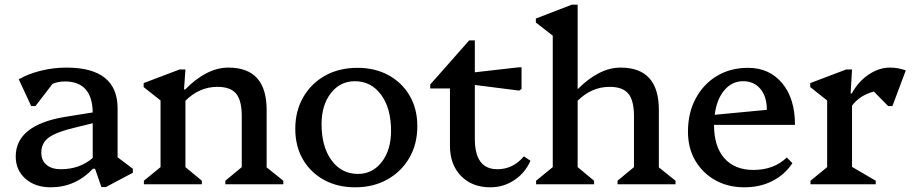

<svg xmlns="http://www.w3.org/2000/svg" viewBox="-20 -785 3888 818"><path d="M196 13Q130 13 88.5 -23.5Q47 -60 47 -118Q47 -252 257 -287L375 -306Q373 -438 256 -438Q229 -438 204 -428L131 -333H113L60 -447Q99 -470 153 -483.5Q207 -497 263 -497Q481 -497 481 -323V-115L546 -66V-49L431 12H412L385 -66H376Q301 13 196 13ZM156 -135Q156 -101 178.5 -82.5Q201 -64 239 -64Q319 -64 375 -112V-260L302 -242Q221 -223 188.5 -199.5Q156 -176 156 -135Z M593 0V-15L664 -73V-357L592 -414V-431L745 -489H770L764 -404H769Q861 -497 953 -497Q1116 -497 1116 -317V-72L1187 -15V0H940V-15L1010 -73V-290Q1010 -357 986 -386Q962 -415 906 -415Q830 -415 770 -356V-73L840 -15V0Z M1493 13Q1418 13 1360.5 -18.5Q1303 -50 1270.5 -106Q1238 -162 1238 -236Q1238 -312 1272 -371Q1306 -430 1365.5 -463Q1425 -496 1503 -496Q1578 -496 1635.5 -464.5Q1693 -433 1725.5 -377Q1758 -321 1758 -248Q1758 -171 1724 -112.5Q1690 -54 1630.5 -20.5Q1571 13 1493 13ZM1505 -44Q1567 -44 1606.5 -95Q1646 -146 1646 -228Q1646 -324 1603.5 -381.5Q1561 -439 1492 -439Q1429 -439 1389.5 -388Q1350 -337 1350 -256Q1350 -160 1392.5 -102Q1435 -44 1505 -44Z M2069 13Q1991 13 1944 -35.5Q1897 -84 1897 -164V-408H1813V-425L1979 -613H2003V-477L2188 -498H2202V-406L2192 -399L2003 -423V-193Q2003 -64 2099 -64Q2166 -64 2212 -119L2240 -100Q2217 -48 2171 -17.5Q2125 13 2069 13Z M2264 0V-15L2335 -73V-633L2263 -689V-706L2416 -765H2441V-405Q2533 -497 2624 -497Q2787 -497 2787 -317V-72L2858 -15V0H2611V-15L2681 -73V-290Q2681 -357 2657 -386Q2633 -415 2577 -415Q2501 -415 2441 -356V-73L2511 -15V0Z M3152 13Q3081 13 3027 -17.5Q2973 -48 2942 -101Q2911 -154 2911 -224Q2911 -304 2944 -365.5Q2977 -427 3034.5 -461.5Q3092 -496 3167 -496Q3258 -496 3312.5 -430.5Q3367 -365 3367 -253H3022Q3022 -161 3066 -111Q3110 -61 3190 -61Q3277 -61 3332 -114L3356 -90Q3324 -41 3271 -14Q3218 13 3152 13ZM3146 -439Q3098 -439 3065.5 -400Q3033 -361 3025 -296L3247 -317Q3247 -374 3219.5 -406.5Q3192 -439 3146 -439Z M3433 0V-15L3504 -73V-357L3432 -414V-431L3585 -489H3610L3604 -387H3609Q3637 -438 3681 -467.5Q3725 -497 3772 -497Q3807 -497 3839 -485L3782 -333H3764L3703 -395Q3643 -379 3610 -335V-74L3711 -15V0Z"/></svg>

Font: Platypi
Style: Regular
Weight: 400
Designer: David Sargent
Foundry: Bolt Cutter Type
Version: Version 1.200; ttfautohint (v1.8.4.7-5d5b)